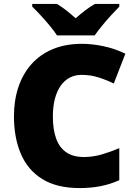

<svg xmlns="http://www.w3.org/2000/svg" viewBox="-20 -947 689 977"><path d="M395 -566Q361 -566 334 -551.5Q307 -537 288 -509.5Q269 -482 259 -443Q249 -404 249 -354Q249 -287 266 -241Q283 -195 318 -171.5Q353 -148 406 -148Q453 -148 497.5 -161Q542 -174 587 -193V-30Q540 -9 490.5 0.5Q441 10 385 10Q269 10 195 -36Q121 -82 86 -164.5Q51 -247 51 -355Q51 -436 73.5 -503.5Q96 -571 140 -620.5Q184 -670 248.5 -697Q313 -724 397 -724Q449 -724 506 -712Q563 -700 618 -674L559 -522Q520 -541 480 -553.5Q440 -566 395 -566ZM270 -767Q255 -790 232.5 -817Q210 -844 186.5 -869.5Q163 -895 144 -913V-927H270Q296 -911 317.5 -894Q339 -877 365 -854Q391 -877 414 -894.5Q437 -912 463 -927H587V-913Q570 -896 546.5 -870.5Q523 -845 500.5 -817.5Q478 -790 462 -767Z"/></svg>

Font: Noto Sans Armenian Black
Style: Regular
Weight: 900
Version: Version 2.007